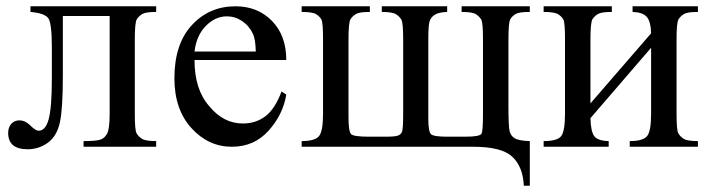

<svg xmlns="http://www.w3.org/2000/svg" viewBox="-20 -467 2263 611"><path d="M77 -447H477V-429Q444 -429 433 -422.5Q422 -416 415.5 -406Q409 -396 409 -342V-105Q409 -53 414.5 -43Q420 -33 431.5 -25.5Q443 -18 477 -18V0H246V-18Q283 -18 297.5 -22Q312 -26 320.5 -41Q329 -56 329 -105V-416H180V-227Q180 -120 170.5 -77Q161 -34 132.5 -13Q104 8 68 8Q6 8 6 -44Q6 -62 16 -73Q26 -84 42 -84Q59 -84 74 -70Q93 -51 103 -51Q125 -51 135 -88Q145 -125 145 -217V-316Q145 -392 134 -408.5Q123 -425 77 -429Z M599 -276Q599 -182 646 -129Q691 -74 753 -74Q794 -74 824.5 -97Q855 -120 876 -176L891 -166Q881 -103 835 -51.5Q789 0 718 0Q643 0 589 -59.5Q535 -119 535 -218Q535 -327 590.5 -387Q646 -447 729 -447Q800 -447 845.5 -400.5Q891 -354 891 -276ZM599 -303H794Q793 -343 785 -359Q773 -385 750.5 -400Q728 -415 702 -415Q665 -415 635 -384.5Q605 -354 599 -303Z M940 0V-18Q981 -18 994.5 -33Q1008 -48 1008 -105V-342Q1008 -395 1003 -404.5Q998 -414 986.5 -421.5Q975 -429 940 -429V-447H1157V-429Q1124 -429 1113 -422.5Q1102 -416 1095.5 -406Q1089 -396 1089 -342V-96Q1089 -49 1097 -40.5Q1105 -32 1153 -32H1206Q1237 -32 1246.5 -35.5Q1256 -39 1259.5 -48Q1263 -57 1263 -105V-342Q1263 -394 1257.5 -404Q1252 -414 1240.5 -421.5Q1229 -429 1195 -429V-447H1403V-429Q1376 -428 1363.5 -420Q1351 -412 1347 -399Q1343 -386 1343 -342V-90Q1343 -48 1351.5 -40Q1360 -32 1403 -32H1461Q1508 -32 1512.5 -42Q1517 -52 1517 -103V-342Q1517 -395 1511.5 -404.5Q1506 -414 1495 -421.5Q1484 -429 1449 -429V-447H1666V-429Q1632 -429 1621 -422.5Q1610 -416 1604 -406Q1598 -396 1598 -342V-131Q1598 -66 1601.5 -50.5Q1605 -35 1618 -27Q1631 -19 1666 -18V124H1647Q1644 63 1610 31.5Q1576 0 1486 0Z M1859 -138 2052 -361Q2051 -399 2038 -413.5Q2025 -428 1993 -429V-447H2201V-429Q2168 -429 2157 -422.5Q2146 -416 2139.5 -406Q2133 -396 2133 -342V-105Q2133 -53 2138.5 -43Q2144 -33 2155.5 -25.5Q2167 -18 2201 -18V0H1984V-18Q2025 -18 2038.5 -33Q2052 -48 2052 -105V-315L1859 -91Q1860 -50 1870.5 -34.5Q1881 -19 1917 -18V0H1710V-18Q1754 -18 1766 -34Q1778 -50 1778 -105V-342Q1778 -395 1773 -404.5Q1768 -414 1756.5 -421.5Q1745 -429 1710 -429V-447H1927V-429Q1894 -429 1883 -422.5Q1872 -416 1865.5 -406Q1859 -396 1859 -342Z"/></svg>

Font: New Athena Unicode
Style: Regular
Weight: 400
Designer: J. Rusten 1997; rev. by R. Hancock 2001, 2002, rev. by D. Mastronarde 2002-2021
Foundry: GreekKeys New Athena Unicode
Version: Version 5.008